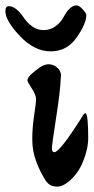

<svg xmlns="http://www.w3.org/2000/svg" viewBox="-88 -682 348 714"><path d="M215 -244Q224 -261 229.5 -261Q235 -261 237.5 -236Q240 -211 240 -169.5Q240 -128 220.5 -80.5Q201 -33 164 -4Q143 12 125.5 12Q108 12 96.5 4.5Q85 -3 76 -20Q61 -44 46.5 -82Q32 -120 32 -164Q32 -208 39 -253Q46 -298 46 -313.5Q46 -329 30 -353.5Q14 -378 14 -383Q14 -388 17.5 -393.5Q21 -399 26.5 -404.5Q32 -410 37.5 -414Q43 -418 50 -424Q73 -443 93 -443Q113 -443 127.5 -428Q142 -413 138 -391Q136 -343 122 -253Q105 -144 105 -130Q105 -116 114 -116Q134 -116 215 -244ZM-55 -659Q-28 -659 2 -614Q13 -598 31.5 -584Q50 -570 74.5 -570Q99 -570 118.5 -584.5Q138 -599 147 -616Q171 -662 197 -662Q206 -662 219.5 -647.5Q233 -633 233 -626Q233 -594 197 -542.5Q161 -491 100.5 -491Q40 -491 -14 -548Q-68 -605 -68 -641Q-68 -659 -55 -659Z"/></svg>

Font: Devonshire
Style: Regular
Weight: 400
Designer: Astigmatic (AOETI)
Foundry: Astigmatic (AOETI)
Version: Version 1.001